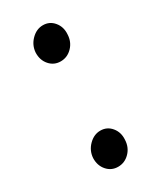

<svg xmlns="http://www.w3.org/2000/svg" viewBox="-146 -579 542 648"><g transform="rotate(-30 125.0 -254.5)"><path d="M125 -120Q151 -120 167.5 -100Q184 -80 182 -52Q181 -23 162 -3.5Q143 16 117 16Q91 16 74 -3.5Q57 -23 58 -52Q60 -80 80 -100Q100 -120 125 -120ZM135 -525Q161 -525 177.5 -505Q194 -485 192 -457Q191 -428 172 -408.5Q153 -389 127 -389Q101 -389 84 -408.5Q67 -428 68 -457Q70 -485 90 -505Q110 -525 135 -525Z"/></g></svg>

Font: Lora Medium
Style: Italic
Weight: 500
Italic angle: -3°
Designer: Olga Karpushina, Alexei Vanyashin (Cyrillic)
Foundry: Cyreal
Version: Version 3.004